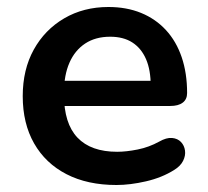

<svg xmlns="http://www.w3.org/2000/svg" viewBox="-20 -519 596 549"><path d="M313 10Q230 10 170 -21Q110 -52 77.5 -109Q45 -166 45 -244Q45 -320 76.5 -377Q108 -434 163.5 -466.5Q219 -499 290 -499Q342 -499 383.5 -482Q425 -465 454.5 -433Q484 -401 499.5 -355.5Q515 -310 515 -253Q515 -235 502.5 -225.5Q490 -216 467 -216H146V-288H427L411 -273Q411 -319 397.5 -350Q384 -381 358.5 -397.5Q333 -414 295 -414Q253 -414 223.5 -394.5Q194 -375 178.5 -339.5Q163 -304 163 -255V-248Q163 -166 201.5 -125.5Q240 -85 315 -85Q341 -85 373.5 -91.5Q406 -98 435 -114Q456 -126 472 -124.5Q488 -123 497.5 -113Q507 -103 509 -88.5Q511 -74 503.5 -59Q496 -44 478 -33Q443 -11 397.5 -0.5Q352 10 313 10Z"/></svg>

Font: Nunito ExtraLight
Style: Regular
Weight: 200
Designer: Vernon Adams
Foundry: Vernon Adams
Version: Version 3.602